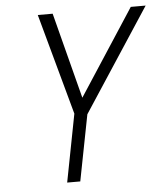

<svg xmlns="http://www.w3.org/2000/svg" viewBox="-50 -715 656 759"><g transform="rotate(-5 278.0 -335.0)"><path d="M186 0 238 -269 128 -670H187L275 -329L497 -670H556L289 -262L238 0Z"/></g></svg>

Font: Lode Dark Term
Style: Italic
Weight: 400
Italic angle: -11°
Monospace: yes
Designer: Belleve Invis
Foundry: Belleve Invis
Version: Version 29.2.0